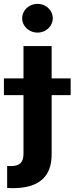

<svg xmlns="http://www.w3.org/2000/svg" viewBox="-64 -767 383 986"><path d="M201.2 -530.3V-364.3H298.8V-278.3H201.2V26.4Q201.2 199.2 2 199.2L-27.3 198.2V85L-7.8 85.9Q26.4 85.9 41.5 70.6Q56.6 55.2 56.6 24.4V-278.3H-43.9V-364.3H56.6V-530.3ZM49.8 -672.9Q49.8 -692.9 60.3 -710Q70.8 -727.1 89.1 -737.1Q107.4 -747.1 128.9 -747.1Q149.9 -747.1 168 -737.1Q186 -727.1 196.5 -710Q207 -692.9 207 -672.9Q207 -653.3 196.5 -636.5Q186 -619.6 168 -609.6Q149.9 -599.6 128.9 -599.6Q107.4 -599.6 89.1 -609.6Q70.8 -619.6 60.3 -636.5Q49.8 -653.3 49.8 -672.9Z"/></svg>

Font: Pretendard JP
Style: Bold
Weight: 700
Designer: Base glyphs from Inter by Rasmus Andersson; Hangeul glyphs from Noto Sans CJK(Source Han Sans) by Jang Soo-young and Kan
Foundry: Kil Hyung-jin
Version: Version 1.309